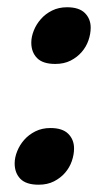

<svg xmlns="http://www.w3.org/2000/svg" viewBox="-20 -489 284 524"><path d="M227.5 -413.6Q227.5 -396.5 221.4 -378.9Q215.3 -361.3 203.1 -347.2Q190.9 -333 172.9 -323.7Q154.8 -314.5 130.9 -314.5Q96.7 -314.5 81.1 -330.6Q65.4 -346.7 65.4 -372.6Q65.4 -388.7 72.3 -405.8Q79.1 -422.9 91.6 -437Q104 -451.2 122.1 -460.2Q140.1 -469.2 163.1 -469.2Q195.8 -469.2 211.7 -453.4Q227.5 -437.5 227.5 -413.6ZM182.1 -84Q182.1 -66.9 176 -49.3Q169.9 -31.7 157.7 -17.6Q145.5 -3.4 127.4 5.9Q109.4 15.1 85.4 15.1Q51.3 15.1 35.6 -1Q20 -17.1 20 -43Q20 -59.1 26.9 -76.2Q33.7 -93.3 46.1 -107.4Q58.6 -121.6 76.7 -130.6Q94.7 -139.6 117.7 -139.6Q150.4 -139.6 166.3 -123.8Q182.1 -107.9 182.1 -84Z"/></svg>

Font: Gentium Book Basic
Style: Bold Italic
Weight: 700
Italic angle: -8°
Designer: J. Victor Gaultney and Annie Olsen
Foundry: SIL International
Version: Version 1.102; 2013; Maintenance release